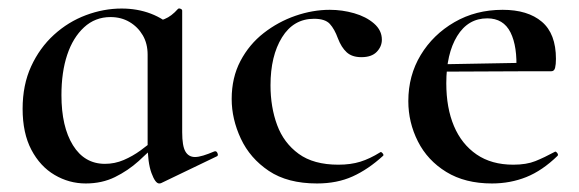

<svg xmlns="http://www.w3.org/2000/svg" viewBox="-20 -418 1358 450"><path d="M181 12Q142 12 108 -8Q74 -28 53.5 -67Q33 -106 33 -163Q33 -219 53 -262.5Q73 -306 106.5 -336.5Q140 -367 181.5 -382.5Q223 -398 265 -398Q302 -398 333.5 -386Q365 -374 388 -351L326 -290Q326 -316 314.5 -335.5Q303 -355 283.5 -366.5Q264 -378 239 -378Q203 -378 177 -354Q151 -330 137.5 -289.5Q124 -249 124 -195Q124 -121 151 -77.5Q178 -34 226 -34Q249 -34 270 -43Q291 -52 309.5 -65.5Q328 -79 343 -92L351 -85Q330 -63 305 -40.5Q280 -18 249.5 -3Q219 12 181 12ZM353 12Q344 12 335 -12.5Q326 -37 326 -81V-360Q350 -367 366 -373.5Q382 -380 397 -397Q399 -399 403 -397.5Q407 -396 407 -393V-108Q407 -76 414.5 -63Q422 -50 437 -50Q445 -50 456.5 -53.5Q468 -57 482 -63Q487 -65 489.5 -59.5Q492 -54 489 -52L358 11Q356 12 353 12Z M723 12Q654 12 610 -17.5Q566 -47 544.5 -93Q523 -139 523 -186Q523 -236 543.5 -275Q564 -314 598 -340.5Q632 -367 672.5 -381Q713 -395 753 -395Q782 -395 810 -387Q838 -379 856.5 -363Q875 -347 875 -325Q875 -309 863 -296.5Q851 -284 827 -284Q805 -284 792.5 -295.5Q780 -307 772 -328Q764 -350 753 -362Q742 -374 716 -374Q668 -374 641 -330.5Q614 -287 614 -218Q614 -167 629.5 -125Q645 -83 680 -57.5Q715 -32 773 -32Q802 -32 824.5 -39Q847 -46 871 -61Q873 -63 876.5 -59Q880 -55 878 -53Q843 -21 806.5 -4.5Q770 12 723 12Z M1133 12Q1070 12 1026 -15Q982 -42 959.5 -86.5Q937 -131 937 -181Q937 -241 966 -289Q995 -337 1045 -366Q1095 -395 1158 -395Q1217 -395 1250 -367Q1283 -339 1283 -280Q1283 -267 1281 -259Q1279 -251 1272 -251H1190Q1193 -309 1176.5 -342Q1160 -375 1122 -375Q1077 -375 1051.5 -333.5Q1026 -292 1026 -223Q1026 -165 1044 -122.5Q1062 -80 1097 -56Q1132 -32 1183 -32Q1214 -32 1235 -40.5Q1256 -49 1280 -62Q1282 -64 1285.5 -60Q1289 -56 1287 -53Q1251 -18 1213.5 -3Q1176 12 1133 12ZM997 -250 996 -267 1218 -271V-251Z"/></svg>

Font: Cormorant Infant Light SemiBold
Style: Regular
Weight: 600
Version: Version 4.001